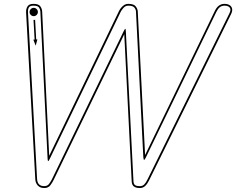

<svg xmlns="http://www.w3.org/2000/svg" viewBox="-20 -948 1191 968"><path d="M203 0Q182.5 0 170.8 -12.5Q159 -25 158 -43.5L111.5 -886.5Q111 -904 119 -916.2Q127 -928.5 148.5 -928.5Q175.5 -928.5 183.8 -915.5Q192 -902.5 192.5 -891L228 -162.5L580 -892.5Q582.5 -898 588.8 -906.5Q595 -915 604.8 -921.8Q614.5 -928.5 627 -928.5Q655 -928.5 664.5 -915.5Q674 -902.5 674.5 -891L711.5 -166.5L1062.5 -891.5Q1071 -910 1083.2 -919.2Q1095.5 -928.5 1112 -928.5Q1126.5 -928.5 1136.8 -922.5Q1147 -916.5 1150 -905Q1153 -893.5 1145 -877L731.5 -38.5Q722.5 -20 711.5 -10Q700.5 0 685.5 0Q665.5 0 655.2 -7.8Q645 -15.5 644 -32L606.5 -775.5L250 -40Q244.5 -28.5 234 -14.2Q223.5 0 203 0ZM203 -9.5Q219 -9.5 227.5 -21Q236 -32.5 241.5 -43.5L602.5 -788.5Q609 -802 611.5 -802.8Q614 -803.5 614.5 -789L653 -32.5Q654 -20 661 -14.8Q668 -9.5 685.5 -9.5Q698 -9.5 706.5 -17.5Q715 -25.5 723 -42L1136.5 -880.5Q1146.5 -900 1138.2 -909.8Q1130 -919.5 1112 -919.5Q1098 -919.5 1088.2 -911.8Q1078.5 -904 1070.5 -887.5L716.5 -156.5Q710 -142.5 706.8 -142Q703.5 -141.5 702.5 -157L665.5 -890.5Q665 -900.5 657.2 -910Q649.5 -919.5 627 -919.5Q612 -919.5 602 -907.5Q592 -895.5 588.5 -888.5L231.5 -148.5Q225.5 -136 223.2 -135.5Q221 -135 220 -147L183.5 -890.5Q183 -900.5 176.8 -910Q170.5 -919.5 148.5 -919.5Q131.5 -919.5 126 -911Q120.5 -902.5 121 -887L167 -44.5Q169.5 -9.5 203 -9.5ZM160 -717.5 148 -748 154.5 -748.5 149 -847.5 157 -848 162.5 -749 168.5 -749.5ZM150 -866.5Q141.5 -866.5 135.2 -872.8Q129 -879 129 -887.5Q129 -896 135.2 -902.2Q141.5 -908.5 150 -908.5Q158.5 -908.5 164.8 -902.2Q171 -896 171 -887.5Q171 -879 164.8 -872.8Q158.5 -866.5 150 -866.5Z"/></svg>

Font: Edu AU VIC WA NT Arrows
Style: Regular
Weight: 400
Designer: Tina and Corey Anderson, Eben Sorkin, Mirko Velimirovic
Foundry: Google for Education
Version: Version 1.001